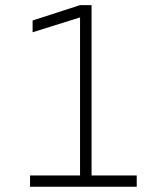

<svg xmlns="http://www.w3.org/2000/svg" viewBox="-20 -713 626 733"><path d="M94.7 0V-43H285.6V-646.5L104.5 -589.8V-634.8L285.6 -693.4H329.6V-43H502V0Z"/></svg>

Font: Caskaydia Cove ExtraLight
Style: Regular
Weight: 200
Monospace: yes
Designer: Aaron Bell
Foundry: Saja Typeworks
Version: Version 4.300; ttfautohint (v1.8.3)